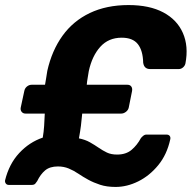

<svg xmlns="http://www.w3.org/2000/svg" viewBox="-21 -731 758 759"><path d="M436 8Q401 8 375 -0.5Q349 -9 328 -20.5Q307 -32 288.5 -44.5Q270 -57 250.5 -65Q231 -73 208 -73Q176 -73 157.5 -57.5Q139 -42 126 -15Q123 -10 118.5 -5Q114 0 104 0H14Q6 0 2 -5.5Q-2 -11 -1 -18Q15 -83 55 -126Q95 -169 148 -187Q152 -210 153.5 -233.5Q155 -257 156 -282H80Q70 -282 64.5 -289Q59 -296 61 -306L75 -371Q77 -382 85.5 -389Q94 -396 105 -396H157Q159 -409 161.5 -422.5Q164 -436 166 -451Q184 -531 226 -589.5Q268 -648 334 -679.5Q400 -711 487 -711Q570 -711 624.5 -682Q679 -653 702 -600.5Q725 -548 712 -480Q710 -471 702.5 -464.5Q695 -458 686 -458H572Q561 -458 554 -464Q547 -470 545 -483Q544 -531 524 -556.5Q504 -582 460 -582Q408 -582 375.5 -546Q343 -510 330 -450Q328 -436 325.5 -422.5Q323 -409 322 -396H482Q493 -396 498 -389Q503 -382 501 -371L488 -306Q486 -296 477 -289Q468 -282 458 -282H304Q302 -258 299 -234.5Q296 -211 291 -184Q316 -179 334.5 -168.5Q353 -158 369 -147Q385 -136 401.5 -128Q418 -120 442 -120Q477 -120 499 -138.5Q521 -157 536 -185Q539 -189 545 -194Q551 -199 558 -199H637Q646 -199 650 -193.5Q654 -188 652 -180Q639 -120 604.5 -78Q570 -36 525.5 -14Q481 8 436 8Z"/></svg>

Font: Rubik SemiBold
Style: Italic
Weight: 600
Italic angle: -12°
Designer: Hubert and Fischer
Foundry: Hubert and Fischer
Version: Version 2.300;gftools[0.9.30]